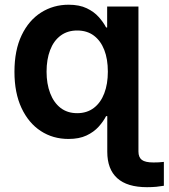

<svg xmlns="http://www.w3.org/2000/svg" viewBox="-20 -567 700 797"><path d="M590.3 210Q507.8 210 466.6 172.6Q425.3 135.3 425.3 63V-98.1H554.7V62Q554.7 85.9 568.8 96.7Q583 107.4 617.2 107.4Q627.4 107.4 638.7 106.9Q649.9 106.4 660.2 105V204.1Q647 206.5 629.2 208.3Q611.3 210 590.3 210ZM264.2 9.8Q199.7 9.8 149.2 -23.2Q98.6 -56.2 69.3 -118.7Q40 -181.2 40 -269Q40 -358.4 69.8 -420.7Q99.6 -482.9 150.6 -515.1Q201.7 -547.4 264.6 -547.4Q309.6 -547.4 340.1 -532.7Q370.6 -518.1 389.9 -496.3Q409.2 -474.6 420.4 -453.1H424.8V-540H554.7V0H425.8V-85H420.4Q409.2 -63 389.4 -41Q369.6 -19 339.1 -4.6Q308.6 9.8 264.2 9.8ZM300.3 -97.2Q340.8 -97.2 369.4 -118.9Q397.9 -140.6 412.8 -179.4Q427.7 -218.3 427.7 -269.5Q427.7 -321.8 412.8 -359.9Q397.9 -397.9 369.6 -419.2Q341.3 -440.4 300.3 -440.4Q259.8 -440.4 231.2 -418.9Q202.6 -397.5 188 -358.9Q173.3 -320.3 173.3 -269.5Q173.3 -219.2 188.2 -180.2Q203.1 -141.1 231.4 -119.1Q259.8 -97.2 300.3 -97.2Z"/></svg>

Font: V-Inter
Style: SemiBold-600
Weight: 600
Designer: Rasmus Andersson
Foundry: rsms
Version: Version 4.000;git-4146feb